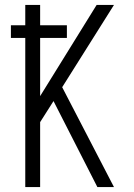

<svg xmlns="http://www.w3.org/2000/svg" viewBox="-20 -755 540 775"><path d="M440 0H373L196 -347L142 -262V0H82V-602H24V-653H82V-735H142V-653H250V-602H142V-367L370 -735H440L231 -403Z"/></svg>

Font: Iosevka Fixed SS04 Light
Style: Regular
Weight: 300
Monospace: yes
Designer: Belleve Invis
Foundry: Belleve Invis
Version: Version 32.5.0